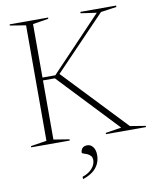

<svg xmlns="http://www.w3.org/2000/svg" viewBox="-99 -781 887 1084"><g transform="rotate(-10 344.5 -239.0)"><path d="M600.5 -21.5 689 -7V0H459.5V-7L550.5 -21.5L230 -360.5H150.5V-377H235.5L527.5 -684L437 -697V-705H642V-697L551.5 -684L240.5 -360L256 -384.5ZM162 -683.5V-21.5L252 -7V0H31V-7L122 -21.5V-683.5L31.5 -698V-705H252V-698ZM288 214Q324.5 202 344 179.2Q363.5 156.5 363.5 132Q363.5 115.5 354.8 106.2Q346 97 334.8 92.5Q323.5 88 315 85.5Q306.5 83 306.5 79Q306.5 64 316 53.8Q325.5 43.5 343.5 43.5Q364 43.5 377 60.8Q390 78 390 107.5Q390 136 378.2 159.5Q366.5 183 343.8 200Q321 217 288 227.5Z"/></g></svg>

Font: Newsreader 60pt ExtraLight
Style: Regular
Weight: 250
Designer: Hugues Gentile
Foundry: Production Type
Version: Version 1.003